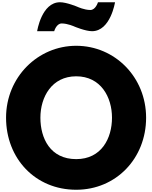

<svg xmlns="http://www.w3.org/2000/svg" viewBox="-20 -1669 1357 1711"><path d="M644 -1432C644 -1432 741 -1391 800 -1391C965 -1391 1005 -1649 1005 -1649H853C853 -1649 833 -1580 785 -1580C731 -1580 671 -1608 671 -1608C671 -1608 574 -1649 515 -1649C350 -1649 311 -1391 311 -1391H463C463 -1391 482 -1460 530 -1460C584 -1460 644 -1432 644 -1432ZM34 -620C34 -258 293 22 659 22C1015 22 1282 -258 1282 -620C1282 -982 1003 -1261 659 -1261C318 -1261 34 -982 34 -620ZM340 -620C340 -804 441 -989 659 -989C878 -989 978 -804 978 -620C978 -436 884 -251 659 -251C428 -251 340 -436 340 -620Z"/></svg>

Font: Poland Can Into
Style: BigWritings
Weight: 700
Foundry: Cannot Into Space Fonts
Version: Version 0.92